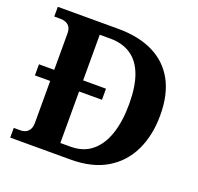

<svg xmlns="http://www.w3.org/2000/svg" viewBox="-125 -849 1016 985"><g transform="rotate(20 383.5 -357.0)"><path d="M28.1 0V-53H64.3Q81 -53 93.7 -59.5Q106.4 -65.9 113.9 -79.4Q121.4 -92.9 121.4 -114.6V-343.2H38V-403.8H121.4V-601.1Q121.4 -624.7 113.1 -637.5Q104.8 -650.2 90.9 -655.6Q77.1 -661 59.7 -661H28.1V-714H358.5Q469 -714 548.4 -675.4Q627.8 -636.8 670.1 -560.5Q712.3 -484.2 712.3 -370.2Q712.3 -261.2 672.4 -177.5Q632.4 -93.8 553.7 -46.9Q475 0 358.5 0ZM334.9 -62Q403.9 -62 449.7 -99.3Q495.6 -136.5 519.2 -205.6Q542.8 -274.7 542.8 -370.2Q542.8 -465.7 519.4 -528.2Q496.1 -590.7 450 -621.8Q403.9 -653 335.9 -653H279.2V-403.8H404V-343.2H279.2V-62Z"/></g></svg>

Font: Noto Serif Lao
Style: Regular
Weight: 400
Designer: Monotype Design Team
Foundry: Monotype Imaging Inc.
Version: Version 2.003